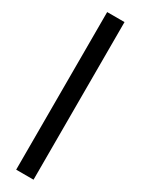

<svg xmlns="http://www.w3.org/2000/svg" viewBox="-202 -665 576 786"><g transform="rotate(30 86.0 -272.5)"><path d="M45 100V-645H127V100Z"/></g></svg>

Font: Assistant ExtraBold
Style: Regular
Weight: 800
Designer: Hebrew By Ben Nathan, Latin by Paul Hunt
Version: Version 2.001;PS 002.001;hotconv 1.0.88;makeotf.lib2.5.64775